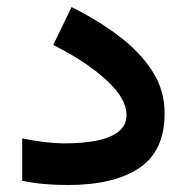

<svg xmlns="http://www.w3.org/2000/svg" viewBox="-20 -530 534 549"><path d="M167 -120.1Q215.8 -120.1 255.4 -127.7Q294.9 -135.3 318.4 -153.3Q341.8 -171.4 341.8 -201.7Q341.8 -248 284.2 -301Q226.6 -354 132.3 -401.4L184.6 -509.8Q259.3 -472.7 319.6 -427.2Q379.9 -381.8 415.3 -327.1Q450.7 -272.5 450.7 -206.1Q450.7 -98.1 378.2 -49.6Q305.7 -1 174.3 -1Q137.7 -1 105.5 -3.9Q73.2 -6.8 43.5 -13.2V-134.3Q111.3 -120.1 167 -120.1Z"/></svg>

Font: Vazirmatn FD SemiBold
Style: Regular
Weight: 600
Designer: Saber Rastikerdar
Foundry: Saber Rastikerdar
Version: Version 33.001